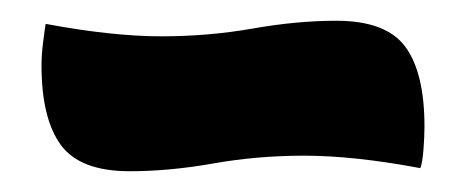

<svg xmlns="http://www.w3.org/2000/svg" viewBox="-20 -836 449 185"><path d="M105 -671Q57 -671 38.5 -696.5Q20 -722 20 -773Q20 -783 21.5 -795Q23 -807 24 -813Q56 -807 84 -804Q112 -801 135 -801Q181 -801 223.5 -808.5Q266 -816 304 -816Q352 -816 370.5 -791Q389 -766 389 -714Q389 -704 388 -691.5Q387 -679 385 -674Q353 -680 325 -683Q297 -686 273 -686Q228 -686 185.5 -678.5Q143 -671 105 -671Z"/></svg>

Font: Merienda ExtraBold
Style: Regular
Weight: 800
Designer: Eduardo Rodriguez Tunni
Foundry: Eduardo Rodriguez Tunni
Version: Version 2.001